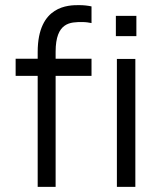

<svg xmlns="http://www.w3.org/2000/svg" viewBox="-20 -729 627 749"><path d="M508 0H436V-499H508V0ZM512 -667H432V-588H512V-667ZM301 -643C315 -643 327 -641 337 -639V-704C323 -707 307 -709 288 -709C249 -709 127 -709 127 -526V-500H41V-433H127V0H197V-433H337V-500H197V-527C197 -643 255 -643 301 -643Z"/></svg>

Font: Maven Pro
Style: Regular
Weight: 400
Designer: Joe Prince
Foundry: Joe Prince
Version: Version 1.003